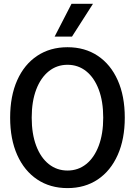

<svg xmlns="http://www.w3.org/2000/svg" viewBox="-20 -952 690 984"><path d="M326 12Q237 12 170.8 -32.2Q104.5 -76.5 68.2 -157.8Q32 -239 32 -349Q32 -459.5 68.2 -540.8Q104.5 -622 170.8 -666Q237 -710 326 -710Q415 -710 481 -666Q547 -622 583.2 -541Q619.5 -460 619.5 -349Q619.5 -239 583.2 -157.8Q547 -76.5 481 -32.2Q415 12 326 12ZM326 -78Q380.5 -78 421.8 -111Q463 -144 486 -205Q509 -266 509 -349Q509 -432.5 486 -493.2Q463 -554 421.8 -587Q380.5 -620 326 -620Q271.5 -620 230 -586.8Q188.5 -553.5 165.5 -492.8Q142.5 -432 142.5 -349Q142.5 -266 165.5 -205Q188.5 -144 230 -111Q271.5 -78 326 -78ZM260 -764.5 346.5 -932.5H456.5L349 -764.5Z"/></svg>

Font: Azeret Mono Thin
Style: Regular
Weight: 100
Designer: Martin Vácha
Foundry: Displaay
Version: Version 1.002